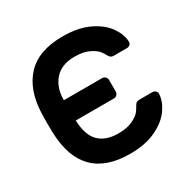

<svg xmlns="http://www.w3.org/2000/svg" viewBox="-162 -860 1007 1020"><g transform="rotate(-30 342.0 -350.0)"><path d="M51 -293Q50 -318 50 -352Q50 -386 51 -411Q56 -552 129.5 -631Q203 -710 352 -710Q446 -710 511 -679Q576 -648 608.5 -602Q641 -556 643 -512Q644 -500 636 -492.5Q628 -485 616 -485H535Q517 -485 508 -502Q498 -521 485.5 -536.5Q473 -552 439.5 -568.5Q406 -585 352 -585Q272 -585 230 -537.5Q188 -490 188 -413H423Q434 -413 442 -405Q450 -397 450 -386V-315Q450 -304 442 -296Q434 -288 423 -288H189Q192 -197 233.5 -156Q275 -115 352 -115Q406 -115 439.5 -131.5Q473 -148 485.5 -163.5Q498 -179 508 -198Q517 -215 535 -215H616Q628 -215 636 -207.5Q644 -200 643 -188Q641 -144 608.5 -98Q576 -52 511 -21Q446 10 352 10Q61 10 51 -293Z"/></g></svg>

Font: Hezaedrus Medium
Style: Regular
Weight: 500
Designer: Hubert & Fischer
Foundry: Hubert & Fischer
Version: Version 1.10;September 3, 2019;FontCreator 11.5.0.2425 64-bi